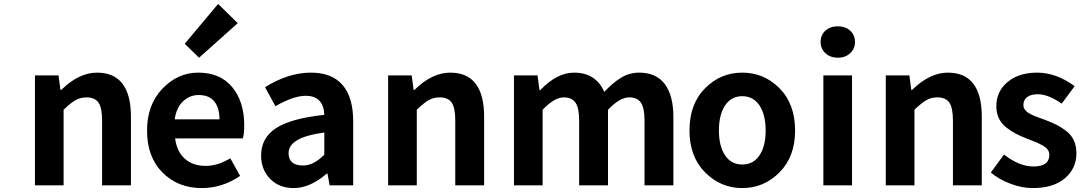

<svg xmlns="http://www.w3.org/2000/svg" viewBox="-20 -944 5510 978"><path d="M158 0V-560H278L288 -486H292Q382 -574 474 -574Q647 -574 647 -349V0H500V-331Q500 -395 481.5 -421.5Q463 -448 421 -448Q389 -448 364 -433.5Q339 -419 304 -385V0Z M1007 14Q887 14 808 -65Q729 -144 729 -279Q729 -410 807 -492Q885 -574 990 -574Q1102 -574 1163 -500Q1224 -426 1224 -306Q1224 -262 1217 -239H872Q881 -171 922 -135Q963 -99 1027 -99Q1091 -99 1153 -138L1203 -48Q1113 14 1007 14ZM870 -336H1098Q1098 -395 1071.5 -427.5Q1045 -460 992 -460Q946 -460 912 -427.5Q878 -395 870 -336ZM994 -650 921 -721 1091 -924 1191 -826Z M1476 14Q1402 14 1356 -33Q1310 -80 1310 -152Q1310 -242 1386.5 -291.5Q1463 -341 1632 -359Q1628 -456 1537 -456Q1475 -456 1383 -403L1330 -500Q1449 -574 1564 -574Q1670 -574 1724.5 -511.5Q1779 -449 1779 -327V0H1659L1648 -60H1645Q1559 14 1476 14ZM1524 -101Q1577 -101 1632 -156V-269Q1450 -245 1450 -164Q1450 -101 1524 -101Z M1957 0V-560H2077L2087 -486H2091Q2181 -574 2273 -574Q2446 -574 2446 -349V0H2299V-331Q2299 -395 2280.5 -421.5Q2262 -448 2220 -448Q2188 -448 2163 -433.5Q2138 -419 2103 -385V0Z M2598 0V-560H2718L2728 -485H2732Q2817 -574 2904 -574Q3015 -574 3058 -476Q3102 -523 3144 -548.5Q3186 -574 3236 -574Q3323 -574 3366.5 -515.5Q3410 -457 3410 -349V0H3263V-331Q3263 -394 3244.5 -421Q3226 -448 3185 -448Q3137 -448 3077 -385V0H2930V-331Q2930 -394 2911.5 -421Q2893 -448 2852 -448Q2804 -448 2744 -385V0Z M3492 -279Q3492 -414 3571 -494Q3650 -574 3761 -574Q3872 -574 3951 -494Q4030 -414 4030 -279Q4030 -146 3950.5 -66Q3871 14 3761 14Q3651 14 3571.5 -66Q3492 -146 3492 -279ZM3880 -279Q3880 -360 3848.5 -407Q3817 -454 3761 -454Q3705 -454 3673.5 -407Q3642 -360 3642 -279Q3642 -199 3673.5 -152.5Q3705 -106 3761 -106Q3817 -106 3848.5 -152.5Q3880 -199 3880 -279Z M4174 0V-560H4320V0ZM4160 -730Q4160 -766 4184.5 -788Q4209 -810 4248 -810Q4286 -810 4310.5 -788Q4335 -766 4335 -730Q4335 -696 4310.5 -673Q4286 -650 4248 -650Q4210 -650 4185 -672.5Q4160 -695 4160 -730Z M4492 0V-560H4612L4622 -486H4626Q4716 -574 4808 -574Q4981 -574 4981 -349V0H4834V-331Q4834 -395 4815.5 -421.5Q4797 -448 4755 -448Q4723 -448 4698 -433.5Q4673 -419 4638 -385V0Z M5240 14Q5185 14 5127 -8Q5069 -30 5027 -65L5094 -157Q5172 -96 5244 -96Q5325 -96 5325 -155Q5325 -169 5317.5 -180.5Q5310 -192 5292.5 -202Q5275 -212 5261 -218Q5247 -224 5221 -234Q5212 -237 5208 -239Q5177 -251 5153.5 -263.5Q5130 -276 5105.5 -295Q5081 -314 5068 -341.5Q5055 -369 5055 -402Q5055 -478 5112 -526Q5169 -574 5263 -574Q5361 -574 5454 -505L5388 -416Q5319 -464 5267 -464Q5231 -464 5212 -449.5Q5193 -435 5193 -410Q5193 -403 5194.5 -397Q5196 -391 5200.5 -386Q5205 -381 5209 -376.5Q5213 -372 5221 -367.5Q5229 -363 5235 -360Q5241 -357 5251.5 -352.5Q5262 -348 5268.5 -346Q5275 -344 5288 -339Q5301 -334 5307 -332Q5341 -319 5363.5 -307.5Q5386 -296 5411.5 -276.5Q5437 -257 5450 -228.5Q5463 -200 5463 -163Q5463 -86 5404.5 -36Q5346 14 5240 14Z"/></svg>

Font: NotoSansHansBold
Style: Bold
Weight: 700
Designer: Ryoko NISHIZUKA  (kana & ideographs); Paul D. Hunt (Latin, Greek & Cyrillic); Wenlong ZHANG  (bopomofo); Sandoll Communi
Foundry: Adobe Systems Incorporated
Version: Version 1.00;December 8, 2021;FontCreator 13.0.0.2675 64-bit